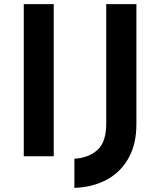

<svg xmlns="http://www.w3.org/2000/svg" viewBox="-20 -756 775 929"><path d="M95 -736H240V0H95ZM640 -155Q640 -59 602 9Q564 77 496.5 113.5Q429 150 340 153V12Q408 8 451 -30Q494 -68 494 -158V-736H640Z"/></svg>

Font: Reem Kufi Ink
Style: Bold
Weight: 700
Designer: Khaled Hosny
Version: Version 1.002